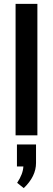

<svg xmlns="http://www.w3.org/2000/svg" viewBox="-20 -695 272 986"><path d="M172 0H60V-675H172ZM67 160V47H165V142Q165 211 102 271L68 244Q98 199 100 160Z"/></svg>

Font: Gemunu Libre
Style: Bold
Weight: 700
Designer: Puspanada Ekanayake, Sola Matas, Pathum Egodawatta, Kosala Senevirathne
Foundry: mooniak
Version: Version 1.100